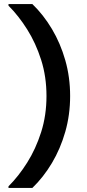

<svg xmlns="http://www.w3.org/2000/svg" viewBox="-20 -730 430 950"><path d="M327 -255H210Q210 -351 183.5 -434Q157 -517 114.5 -584.5Q72 -652 22 -702V-710H140Q195 -657 237 -586.5Q279 -516 303 -432Q327 -348 327 -255ZM140 200H22V192Q72 142 114.5 74.5Q157 7 183.5 -76Q210 -159 210 -255H327Q327 -162 303 -78Q279 6 237 76.5Q195 147 140 200Z"/></svg>

Font: Fustat
Style: Bold
Weight: 700
Designer: Mohamed Gaber, Khaled Hosny, Laura Garcia Mut
Foundry: Kief Type Foundry, Alif Type Foundry, Hard Type Foundry
Version: Version 1.007